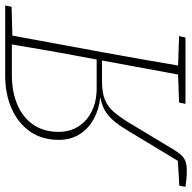

<svg xmlns="http://www.w3.org/2000/svg" viewBox="-42 -696 721 720"><g transform="rotate(-90 318.0 -335.5)"><path d="M-22 0 -18 -23 83 -29 67 -15 188 -215Q210 -252 228.5 -272.5Q247 -293 266.5 -303.5Q286 -314 312 -319L311 -320Q270 -324 234 -343Q198 -362 176 -395.5Q154 -429 154 -475Q154 -538 185.5 -583Q217 -628 271.5 -652Q326 -676 394 -676H529L527 -651H398Q333 -651 285 -630Q237 -609 210.5 -570Q184 -531 184 -476Q184 -434 204 -402Q224 -370 261 -351.5Q298 -333 348 -333H470L466 -313H373Q331 -313 304.5 -302Q278 -291 259.5 -269.5Q241 -248 221 -216L116 -42Q106 -26 96.5 -15.5Q87 -5 73.5 0Q60 5 38 5Q21 5 5.5 3.5Q-10 2 -22 0ZM289 0 294 -24 407 -28H422L543 -24L538 0ZM394 0 461 -364Q476 -442 489.5 -520Q503 -598 516 -676H550L483 -313Q469 -235 455 -156.5Q441 -78 428 0ZM528 -649 531 -676H658L653 -652L539 -649Z"/></g></svg>

Font: Source Serif 4 ExtraLight
Style: Italic
Weight: 250
Italic angle: -12°
Designer: Frank Grießhammer
Foundry: Adobe Systems Incorporated
Version: Version 4.004;hotconv 1.0.116;makeotfexe 2.5.65601